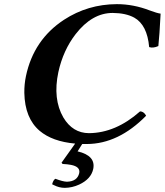

<svg xmlns="http://www.w3.org/2000/svg" viewBox="-20 -678 787 917"><path d="M278.8 105 273.9 99.1 338.9 7.8Q230 -2 169.4 -53.2Q98.6 -113.3 96.2 -234.4Q95.7 -275.9 104 -314.9Q140.6 -488.3 285.6 -583.5Q399.4 -657.7 538.1 -658.2Q617.7 -658.2 695.8 -627.9Q730 -615.2 747.1 -612.8Q741.7 -507.3 736.3 -458Q711.4 -446.8 692.4 -453.1Q683.1 -559.1 621.1 -593.8Q581.1 -615.7 518.1 -616.2Q419.9 -616.2 341.3 -515.1Q281.7 -438 258.8 -334Q231.4 -205.1 282.7 -116.7Q327.1 -42.5 404.8 -42Q532.7 -43 648.9 -146Q665 -146 675.8 -128.9Q677.2 -126.5 677.7 -125Q545.4 9.3 395 9.8Q383.3 9.8 372.6 9.8L350.6 44.9Q438 65.4 425.3 128.9Q415 177.2 357.9 203.6Q324.7 218.8 289.6 219.2Q262.7 219.2 237.3 206.1Q231.9 203.6 229 202.1Q234.4 181.2 244.6 175.8Q280.3 189.5 299.8 189.9Q349.1 188.5 358.4 148.9Q364.7 118.2 318.8 109.4Q303.7 106.4 278.8 105Z"/></svg>

Font: Linux Libertine Slanted O
Style: Bold Slanted
Weight: 700
Designer: Philipp H. Poll
Foundry: Philipp H. Poll
Version: Version 5.0.0